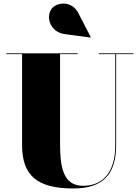

<svg xmlns="http://www.w3.org/2000/svg" viewBox="-20 -1052 790 1087"><path d="M346 -859 491.5 -839.5 493.5 -842.5 423.5 -978C385.5 -1052 298 -1039.5 271 -1000.5C238 -952.5 266 -870 346 -859ZM15 -750V-745.5H105V-230C105 -57 192 15 395 15C563 15 637.5 -65 637.5 -230V-745.5H735.5V-750H539.5V-745.5H632.5V-230C632.5 -66 553 0 450.5 0C336.5 0 320 -108 320 -240V-745.5H420V-750Z"/></svg>

Font: Bodoni* 36pt Fatface
Style: Regular
Weight: 900
Version: Version 2.3